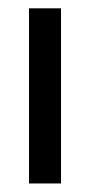

<svg xmlns="http://www.w3.org/2000/svg" viewBox="-20 -430 228 450"><path d="M48 0V-410.5H123V0Z"/></svg>

Font: League Spartan
Style: Regular
Weight: 350
Foundry: The League of Moveable Type
Version: Version 2.002